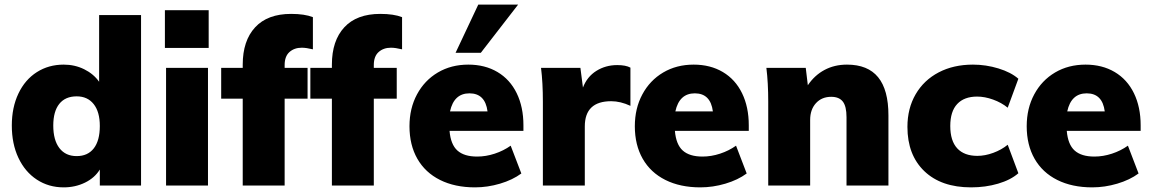

<svg xmlns="http://www.w3.org/2000/svg" viewBox="-20 -801 4975 829"><path d="M589 -736V0H411V-69Q389 -33 347 -12.5Q305 8 255 8Q190 8 139 -25.5Q88 -59 59.5 -119.5Q31 -180 31 -259Q31 -337 59.5 -397Q88 -457 139 -489.5Q190 -522 255 -522Q303 -522 343.5 -502Q384 -482 408 -448V-736ZM411 -257Q411 -318 384.5 -351.5Q358 -385 311 -385Q262 -385 236 -352.5Q210 -320 210 -259Q210 -196 236.5 -161.5Q263 -127 311 -127Q359 -127 385 -160.5Q411 -194 411 -257Z M697 -508H878V0H697ZM881 -757V-594H692V-757Z M1209 -520V-508H1308V-375H1209V0H1028V-375H935V-508H1028V-522Q1028 -625 1081.5 -683Q1135 -741 1237 -741Q1295 -741 1331 -727V-588Q1302 -595 1283 -595Q1251 -595 1230 -576.5Q1209 -558 1209 -520Z M1594 -520V-508H1693V-375H1594V0H1413V-375H1320V-508H1413V-522Q1413 -625 1466.5 -683Q1520 -741 1622 -741Q1680 -741 1716 -727V-588Q1687 -595 1668 -595Q1636 -595 1615 -576.5Q1594 -558 1594 -520Z M2240 -236H1921Q1926 -177 1955 -151Q1984 -125 2040 -125Q2078 -125 2116 -137.5Q2154 -150 2185 -172L2231 -52Q2193 -24 2139 -8Q2085 8 2031 8Q1944 8 1880 -24Q1816 -56 1782 -115.5Q1748 -175 1748 -256Q1748 -333 1780.5 -393.5Q1813 -454 1870.5 -488Q1928 -522 2002 -522Q2074 -522 2128 -490Q2182 -458 2211 -398.5Q2240 -339 2240 -260ZM1923 -320H2085Q2075 -398 2007 -398Q1940 -398 1923 -320ZM1947 -573 2045 -781H2217L2056 -573Z M2702 -509V-344Q2659 -364 2619 -364Q2505 -364 2505 -255V0H2324V-362Q2324 -444 2316 -508H2486L2497 -423Q2515 -470 2555 -495Q2595 -520 2645 -520Q2682 -520 2702 -509Z M3213 -236H2894Q2899 -177 2928 -151Q2957 -125 3013 -125Q3051 -125 3089 -137.5Q3127 -150 3158 -172L3204 -52Q3166 -24 3112 -8Q3058 8 3004 8Q2917 8 2853 -24Q2789 -56 2755 -115.5Q2721 -175 2721 -256Q2721 -333 2753.5 -393.5Q2786 -454 2843.5 -488Q2901 -522 2975 -522Q3047 -522 3101 -490Q3155 -458 3184 -398.5Q3213 -339 3213 -260ZM2896 -320H3058Q3048 -398 2980 -398Q2913 -398 2896 -320Z M3816 -303V0H3635V-295Q3635 -342 3619 -362.5Q3603 -383 3569 -383Q3528 -383 3503 -355.5Q3478 -328 3478 -283V0H3297V-362Q3297 -444 3289 -508H3459L3468 -433Q3497 -476 3540 -499Q3583 -522 3637 -522Q3727 -522 3771.5 -467.5Q3816 -413 3816 -303Z M3898 -253Q3898 -333 3933.5 -394Q3969 -455 4033 -488.5Q4097 -522 4181 -522Q4237 -522 4291 -505.5Q4345 -489 4377 -461L4331 -336Q4304 -358 4268 -371Q4232 -384 4199 -384Q4143 -384 4113 -352Q4083 -320 4083 -257Q4083 -193 4113 -160.5Q4143 -128 4200 -128Q4233 -128 4268.5 -141Q4304 -154 4331 -176L4377 -53Q4344 -24 4289.5 -8Q4235 8 4173 8Q4044 8 3971 -62Q3898 -132 3898 -253Z M4905 -236H4586Q4591 -177 4620 -151Q4649 -125 4705 -125Q4743 -125 4781 -137.5Q4819 -150 4850 -172L4896 -52Q4858 -24 4804 -8Q4750 8 4696 8Q4609 8 4545 -24Q4481 -56 4447 -115.5Q4413 -175 4413 -256Q4413 -333 4445.5 -393.5Q4478 -454 4535.5 -488Q4593 -522 4667 -522Q4739 -522 4793 -490Q4847 -458 4876 -398.5Q4905 -339 4905 -260ZM4588 -320H4750Q4740 -398 4672 -398Q4605 -398 4588 -320Z"/></svg>

Font: Muli Black
Style: Regular
Weight: 900
Designer: Vernon Adams
Foundry: Vernon Adams
Version: Version 2.001